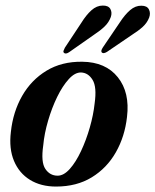

<svg xmlns="http://www.w3.org/2000/svg" viewBox="-20 -677 571 706"><path d="M282.5 -450Q368.5 -449 413.2 -393Q458 -337 447 -247Q439 -175 406 -117Q373 -59 317.5 -25Q262 9 186 9Q130.5 9 90.5 -15.5Q50.5 -40 31.5 -85.2Q12.5 -130.5 20 -192Q28 -266 61.5 -324.5Q95 -383 151 -417Q207 -451 282.5 -450ZM192 -31Q214.5 -31 236.8 -56Q259 -81 278 -121.5Q297 -162 310.2 -208.2Q323.5 -254.5 328 -297Q336.5 -357 320.5 -383.2Q304.5 -409.5 278 -410.5Q255.5 -411 232.8 -386Q210 -361 190.2 -320.5Q170.5 -280 156.8 -233Q143 -186 139 -142.5Q130 -80.5 146.8 -55.8Q163.5 -31 192 -31ZM279 -593Q297 -622 316.2 -639.2Q335.5 -656.5 357.5 -656.5Q378.5 -657 385.8 -644Q393 -631 387.5 -614.5Q380.5 -595 364.8 -579.8Q349 -564.5 326 -549.5L234 -485Q221 -476.5 215 -483Q212 -486 213.8 -490.8Q215.5 -495.5 218.5 -501.5ZM420.5 -594.5Q439 -623 458.5 -639.8Q478 -656.5 500 -656Q520.5 -656 527.5 -642.5Q534.5 -629 528.5 -612.5Q521 -593 504.8 -578.2Q488.5 -563.5 465.5 -549L373 -486Q359.5 -478 354 -484.5Q351.5 -488 353.2 -492.8Q355 -497.5 358.5 -503Z"/></svg>

Font: Fraunces 144pt S050 SemiBold
Style: Italic
Weight: 600
Italic angle: -16°
Version: Version 1.000; ttfautohint (v1.8.3)